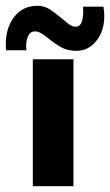

<svg xmlns="http://www.w3.org/2000/svg" viewBox="-41 -641 379 661"><path d="M212 -437V0H72V-437ZM124 -510Q97 -533 80 -533Q64 -533 56.5 -518.5Q49 -504 49 -482L50 -468H-20Q-21 -475 -21 -490Q-21 -545 8 -583Q37 -621 88 -621Q110 -621 127.5 -610.5Q145 -600 170 -579Q190 -562 199.5 -555.5Q209 -549 220 -549Q249 -549 245 -618H315Q318 -602 318 -586Q318 -534 290.5 -500Q263 -466 223 -466Q193 -466 172 -477Q151 -488 124 -510Z"/></svg>

Font: Josefin Sans
Style: Bold
Weight: 700
Designer: Santiago Orozco
Foundry: Typemade
Version: Version 2.000